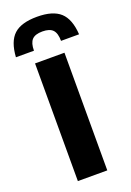

<svg xmlns="http://www.w3.org/2000/svg" viewBox="-190 -863 630 920"><g transform="rotate(-20 125.0 -403.5)"><path d="M40 0V-600H190V0ZM-36 -659H56Q56 -698 72 -715Q88 -732 125 -732Q162 -732 178 -715Q194 -698 194 -659H286Q281 -738 243 -772.5Q205 -807 125 -807Q44 -807 6.5 -772.5Q-31 -738 -36 -659Z"/></g></svg>

Font: Big Shoulders Text Black
Style: Regular
Weight: 900
Designer: Patric King
Foundry: XO Type Co
Version: Version 1.000; ttfautohint (v1.8.2)